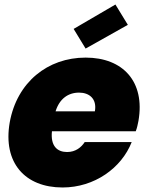

<svg xmlns="http://www.w3.org/2000/svg" viewBox="-20 -823 656 850"><path d="M330 -413C375 -413 410 -386 400 -330H226C243 -385 281 -413 330 -413ZM563 -194H355C340 -171 315 -150 277 -150C234 -150 203 -176 210 -242H581C587 -257 590 -273 593 -288C623 -461 525 -568 359 -568C191 -568 55 -459 23 -281C-8 -102 91 7 257 7C398 7 518 -79 563 -194ZM491 -803 306 -695 359 -608 546 -713Z"/></svg>

Font: SVN-Poppins ExtraBold
Style: Italic
Weight: 800
Italic angle: -10°
Designer: Ninad Kale (Devanagari), Jonny Pinhorn (Latin)
Foundry: Indian Type Foundry
Version: Version 3.002 2017